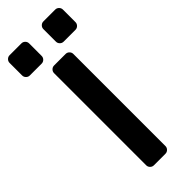

<svg xmlns="http://www.w3.org/2000/svg" viewBox="-331 -922 952 952"><g transform="rotate(-45 145.0 -446.0)"><path d="M86 -8C91.3 -2.7 97.7 0 105 0H186C193.3 0 199.7 -2.7 205 -8C210.3 -13.3 213 -19.7 213 -27V-673C213 -680.3 210.3 -686.7 205 -692C199.7 -697.3 193.3 -700 186 -700H105C97.7 -700 91.3 -697.3 86 -692C80.7 -686.7 78 -680.3 78 -673V-27C78 -19.7 80.7 -13.3 86 -8ZM87 -884C81.7 -889.3 75.3 -892 68 -892H-15C-22.3 -892 -28.7 -889.3 -34 -884C-39.3 -878.7 -42 -872.3 -42 -865V-777C-42 -769.7 -39.3 -763.3 -34 -758C-28.7 -752.7 -22.3 -750 -15 -750H68C75.3 -750 81.7 -752.7 87 -758C92.3 -763.3 95 -769.7 95 -777V-865C95 -872.3 92.3 -878.7 87 -884ZM324 -884C318.7 -889.3 312.3 -892 305 -892H222C214.7 -892 208.3 -889.3 203 -884C197.7 -878.7 195 -872.3 195 -865V-777C195 -769.7 197.7 -763.3 203 -758C208.3 -752.7 214.7 -750 222 -750H305C312.3 -750 318.7 -752.7 324 -758C329.3 -763.3 332 -769.7 332 -777V-865C332 -872.3 329.3 -878.7 324 -884Z"/></g></svg>

Font: Rubik
Style: Regular
Weight: 500
Designer: Hubert & Fischer
Foundry: Hubert & Fischer
Version: Version 1.100